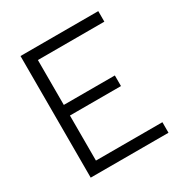

<svg xmlns="http://www.w3.org/2000/svg" viewBox="-161 -820 909 948"><g transform="rotate(-30 293.0 -346.5)"><path d="M85.9 0V-693.4H529.3V-633.3H150.4V-377.4H441.4V-316.9H150.4V-60.1H529.3V0Z"/></g></svg>

Font: CaskaydiaCove NFP Light
Style: Regular
Weight: 300
Designer: Aaron Bell
Foundry: Saja Typeworks
Version: Version 2111.001; VTT 6.35;Nerd Fonts 3.1.1